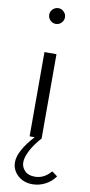

<svg xmlns="http://www.w3.org/2000/svg" viewBox="-113 -828 538 1149"><g transform="rotate(10 155.5 -253.5)"><path d="M107.5 0V-512H180.5V0ZM144.5 -689.5Q131.5 -689.5 120.5 -696Q109.5 -702.5 103 -713.5Q96.5 -724.5 96.5 -737.5Q96.5 -751 103 -761.5Q109.5 -772 120.5 -778.8Q131.5 -785.5 144.5 -785.5Q158 -785.5 168.5 -778.8Q179 -772 185.8 -761.5Q192.5 -751 192.5 -737.5Q192.5 -724.5 185.8 -713.5Q179 -702.5 168.5 -696Q158 -689.5 144.5 -689.5ZM173.5 279.5Q118.5 279.5 83.2 246.5Q48 213.5 48 167.5Q48 132.5 71.5 89.8Q95 47 138.5 0H181Q141.5 43.5 119.2 86Q97 128.5 97 159Q97 188.5 118 210.5Q139 232.5 180 232.5Q207.5 232.5 231.5 220.5Q255.5 208.5 277.5 183L311 207.5Q288 241 251 260.2Q214 279.5 173.5 279.5Z"/></g></svg>

Font: Spartan Thin
Style: Regular
Weight: 400
Version: Version 1.004